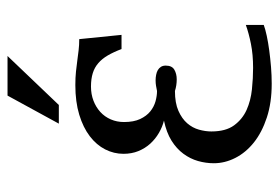

<svg xmlns="http://www.w3.org/2000/svg" viewBox="-140 -616 767 528"><g transform="rotate(-90 244.0 -352.5)"><path d="M269.5 -486.3Q248.5 -486.3 230.7 -479.5Q212.9 -472.7 199.7 -460.7Q186.5 -448.7 179.2 -431.9Q171.9 -415 171.9 -395.5Q171.9 -368.7 180.2 -351.1Q188.5 -333.5 201.2 -323.2Q213.9 -313 229 -308.8Q244.1 -304.7 257.3 -304.7Q264.2 -306.2 271.5 -307.4Q278.8 -308.6 286.6 -308.6Q294.4 -308.6 301.8 -307.1Q309.1 -305.7 314.7 -302.5Q320.3 -299.3 323.7 -293.9Q327.1 -288.6 327.1 -280.8Q327.1 -263.7 315.9 -257.1Q304.7 -250.5 289.1 -250.5Q281.2 -250.5 273.2 -251.7Q265.1 -252.9 257.3 -255.4Q224.1 -255.4 202.6 -245.8Q181.2 -236.3 168.5 -221.7Q155.8 -207 150.9 -189.2Q146 -171.4 146 -155.3Q146 -115.7 162.8 -92.8Q179.7 -69.8 205.3 -58.3Q231 -46.9 261.7 -43.7Q292.5 -40.5 320.8 -40.5Q357.4 -40.5 386.7 -46.4Q416 -52.2 439 -60.5V-11.2Q427.2 -6.8 408.9 -2.9Q390.6 1 368.9 3.9Q347.2 6.8 323.5 8.8Q299.8 10.7 277.3 10.7Q225.1 10.7 184.3 -2.7Q143.6 -16.1 115.7 -38.3Q87.9 -60.5 73.2 -89.4Q58.6 -118.2 58.6 -148.4Q58.6 -170.4 64.7 -191.9Q70.8 -213.4 84.7 -232.2Q98.6 -251 120.8 -264.9Q143.1 -278.8 175.8 -285.6Q158.2 -290 141.8 -299.6Q125.5 -309.1 112.5 -323.2Q99.6 -337.4 92 -356Q84.5 -374.5 84.5 -397Q84.5 -423.3 96.7 -447.3Q108.9 -471.2 132.8 -489.5Q156.7 -507.8 192.1 -518.6Q227.5 -529.3 273.4 -529.3Q294.4 -529.3 310.5 -527.6Q326.7 -525.9 341.1 -523.9Q355.5 -522 369.4 -520.3Q383.3 -518.6 399.9 -518.6L411.6 -402.3H372.6Q364.3 -424.3 355 -440.2Q345.7 -456.1 333.7 -466.3Q321.8 -476.6 306.2 -481.4Q290.5 -486.3 269.5 -486.3ZM244.6 -715.8H353.5L218.8 -574.7H167.5Z"/></g></svg>

Font: Arian Grqi
Style: Regular
Weight: 400
Designer: Ruben Hakobyan (Tarumian)
Foundry: Ruben Hakobyan (Tarumian)
Version: Version 1.003